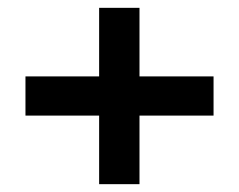

<svg xmlns="http://www.w3.org/2000/svg" viewBox="-20 -535 611 490"><path d="M233 -65V-515H336V-65ZM45 -240V-340H525V-240Z"/></svg>

Font: DM Sans 12pt SemiBold
Style: Regular
Weight: 600
Version: Version 4.004;gftools[0.9.30]